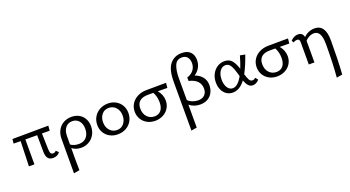

<svg xmlns="http://www.w3.org/2000/svg" viewBox="-62 -1476 4606 2527"><g transform="rotate(-20 2241.0 -212.5)"><path d="M553 -41Q539 -19 514 -6.5Q489 6 457 6Q362 6 362 -115L360 -348L195 -349V0H118L129 -349L31 -350L37 -412L541 -416L535 -347L427 -348L433 -127Q434 -85 444.5 -68Q455 -51 477 -51Q489 -51 500.5 -56.5Q512 -62 519 -73Z M1067 -217Q1067 -155 1039.5 -104Q1012 -53 962.5 -23.5Q913 6 852 6Q814 6 780.5 -5Q747 -16 724 -36L723 99Q723 151 725 275L644 289Q645 125 645 -192Q645 -261 673.5 -313Q702 -365 752 -393Q802 -421 864 -421Q924 -421 970 -395.5Q1016 -370 1041.5 -323.5Q1067 -277 1067 -217ZM984 -212Q984 -282 948.5 -323Q913 -364 855 -364Q797 -364 761.5 -322Q726 -280 725 -207L724 -86Q744 -69 775.5 -60Q807 -51 838 -51Q907 -51 945.5 -95Q984 -139 984 -212Z M1149 -202Q1149 -265 1178.5 -315Q1208 -365 1260 -393.5Q1312 -422 1377 -422Q1437 -422 1485.5 -395Q1534 -368 1561.5 -320.5Q1589 -273 1589 -214Q1589 -151 1560 -101Q1531 -51 1479.5 -23Q1428 5 1363 5Q1302 5 1253 -22Q1204 -49 1176.5 -96Q1149 -143 1149 -202ZM1506 -206Q1506 -277 1466 -320.5Q1426 -364 1366 -364Q1305 -364 1269 -320Q1233 -276 1233 -211Q1233 -140 1273 -96Q1313 -52 1373 -52Q1434 -52 1470 -96.5Q1506 -141 1506 -206Z M2183 -347 2050 -348Q2107 -279 2107 -198Q2107 -139 2078 -92.5Q2049 -46 1998.5 -20Q1948 6 1887 6Q1825 6 1776 -21Q1727 -48 1699.5 -94.5Q1672 -141 1672 -199Q1672 -260 1703 -309Q1734 -358 1789.5 -386Q1845 -414 1916 -414L2190 -416ZM1987 -349H1911Q1834 -349 1794.5 -314.5Q1755 -280 1755 -213Q1755 -140 1795.5 -96Q1836 -52 1899 -52Q1957 -52 1990 -91.5Q2023 -131 2023 -206Q2023 -249 2013 -285.5Q2003 -322 1987 -349Z M2716 -195Q2716 -138 2693 -92Q2670 -46 2625 -19.5Q2580 7 2518 7Q2433 7 2368 -44V276L2289 289V-395Q2289 -565 2350.5 -639.5Q2412 -714 2515 -714Q2595 -714 2635.5 -672Q2676 -630 2676 -561Q2676 -502 2649.5 -455Q2623 -408 2576 -377Q2638 -356 2677 -309Q2716 -262 2716 -195ZM2634 -174Q2634 -236 2594.5 -278Q2555 -320 2477 -337L2476 -386Q2534 -403 2567 -445Q2600 -487 2600 -544Q2600 -595 2574 -627Q2548 -659 2499 -659Q2424 -659 2396.5 -591Q2369 -523 2369 -414V-109Q2395 -83 2433 -68.5Q2471 -54 2512 -54Q2570 -54 2602 -86.5Q2634 -119 2634 -174Z M3344 -41Q3330 -22 3305.5 -8Q3281 6 3255 6Q3217 6 3192.5 -22Q3168 -50 3150 -99Q3072 6 2974 6Q2925 6 2887 -20Q2849 -46 2828 -91.5Q2807 -137 2807 -194Q2807 -259 2834 -311Q2861 -363 2906.5 -392Q2952 -421 3007 -421Q3074 -421 3110 -378Q3146 -335 3171 -255Q3200 -328 3227 -423L3297 -409Q3243 -256 3195 -170Q3212 -112 3228 -84.5Q3244 -57 3270 -57Q3297 -57 3314 -77ZM3130 -167 3120 -204Q3098 -284 3072 -325.5Q3046 -367 3002 -367Q2971 -367 2945.5 -346.5Q2920 -326 2905.5 -289Q2891 -252 2891 -204Q2891 -137 2919 -92.5Q2947 -48 2993 -48Q3064 -48 3130 -167Z M3891 -347 3758 -348Q3815 -279 3815 -198Q3815 -139 3786 -92.5Q3757 -46 3706.5 -20Q3656 6 3595 6Q3533 6 3484 -21Q3435 -48 3407.5 -94.5Q3380 -141 3380 -199Q3380 -260 3411 -309Q3442 -358 3497.5 -386Q3553 -414 3624 -414L3898 -416ZM3695 -349H3619Q3542 -349 3502.5 -314.5Q3463 -280 3463 -213Q3463 -140 3503.5 -96Q3544 -52 3607 -52Q3665 -52 3698 -91.5Q3731 -131 3731 -206Q3731 -249 3721 -285.5Q3711 -322 3695 -349Z M4420 -198Q4420 81 4406 275L4325 289Q4342 90 4342 -172Q4342 -271 4316.5 -317Q4291 -363 4240 -363Q4206 -363 4173 -346.5Q4140 -330 4117 -303V0H4038V-315Q4038 -358 4003 -358Q3975 -358 3952 -341L3932 -369Q3953 -393 3980.5 -407Q4008 -421 4036 -421Q4072 -421 4091 -403.5Q4110 -386 4115 -356Q4147 -388 4187 -404.5Q4227 -421 4269 -421Q4420 -421 4420 -198Z"/></g></svg>

Font: Ysabeau Medium
Style: Regular
Weight: 500
Designer: Christian Thalmann (Catharsis Fonts)
Version: Version 0.003